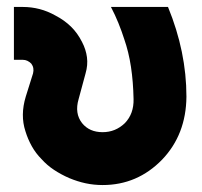

<svg xmlns="http://www.w3.org/2000/svg" viewBox="-20 -520 580 552"><path d="M20 -500V-348H46Q59 -348 70 -337Q79 -325 75 -309L54 -242Q38 -189 53 -143Q60 -120 71.5 -99.5Q83 -79 99 -63Q115 -45 135.5 -31.5Q156 -18 179 -8Q203 2 226.5 7Q250 12 275 12Q375 12 446 -61Q515 -133 516 -242Q516 -371 463 -500H299Q311 -477 320.5 -453.5Q330 -430 337 -408Q350 -371 356.5 -328Q363 -285 364 -235Q365 -193 339 -166Q312 -140 275 -140Q237 -140 216 -166Q194 -194 206 -235L226 -309Q233 -333 230 -355.5Q227 -378 216 -399Q203 -425 184 -443.5Q165 -462 140 -475Q117 -488 93.5 -494Q70 -500 46 -500Z"/></svg>

Font: Unageo
Style: ExtraBold
Weight: 800
Designer: Richard Sepsi
Foundry: Richard Sepsi
Version: Version 2.000